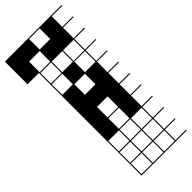

<svg xmlns="http://www.w3.org/2000/svg" viewBox="-408 -769 1090 1090"><g transform="rotate(-45 136.5 -224.0)"><path d="M363.6 278.8H0V187.9H6.1V272.7H90.9V187.9H0V-727.3H363.6V-721.2H278.8V-636.4H363.6V-630.3H278.8V-545.5H363.6V-539.4H278.8V-454.5H363.6V-448.5H278.8V-363.6H363.6V-357.6H278.8V-272.7H363.6V-266.7H278.8V-181.8H363.6V-175.8H278.8V-90.9H363.6V-84.8H278.8V0H363.6V6.1H278.8V90.9H363.6V97H278.8V181.8H363.6V187.9H278.8V272.7H363.6ZM187.9 -636.4H272.7V-721.2H187.9ZM6.1 -636.4H90.9V-721.2H6.1ZM97 -636.4H181.8V-721.2H97ZM187.9 -545.5H272.7V-630.3H187.9ZM6.1 -545.5H90.9V-630.3H6.1ZM97 -545.5H181.8V-630.3H97ZM187.9 -454.5H272.7V-539.4H187.9ZM6.1 -454.5H90.9V-539.4H6.1ZM97 -454.5H181.8V-539.4H97ZM187.9 -363.6H272.7V-448.5H187.9ZM6.1 -363.6H90.9V-448.5H6.1ZM97 -272.7H181.8V-357.6H97ZM97 -90.9H181.8V-175.8H97ZM97 0H181.8V-84.8H97ZM187.9 90.9H272.7V6.1H187.9ZM97 90.9H181.8V6.1H97ZM6.1 90.9H90.9V6.1H6.1ZM97 181.8H181.8V97H97ZM6.1 181.8H90.9V97H6.1ZM272.7 97H187.9V181.8H272.7ZM181.8 272.7V187.9H97V272.7ZM272.7 272.7V187.9H187.9V272.7ZM-90.9 -636.4H0V-545.5H-90.9ZM0 -727.3H90.9V-636.4H0ZM90.9 -636.4H181.8V-545.5H90.9ZM181.8 -727.3H272.7V-636.4H181.8ZM-90.9 -727.3H0V-636.4H-90.9ZM181.8 -636.4H272.7V-545.5H181.8Z"/></g></svg>

Font: Micro 5 Charted
Style: Regular
Weight: 400
Designer: Sarah Cadigan-Fried
Version: Version 1.000; ttfautohint (v1.8.4.7-5d5b)